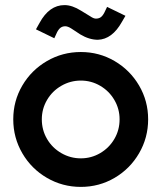

<svg xmlns="http://www.w3.org/2000/svg" viewBox="-20 -725 633 753"><path d="M32 -257Q32 -329 67.5 -389.5Q103 -450 164 -485.5Q225 -521 297 -521Q369 -521 429.5 -485.5Q490 -450 525.5 -389.5Q561 -329 561 -257Q561 -185 525.5 -124Q490 -63 429.5 -27.5Q369 8 297 8Q225 8 164 -27.5Q103 -63 67.5 -124Q32 -185 32 -257ZM449 -257Q449 -298 428.5 -333Q408 -368 373 -388.5Q338 -409 297 -409Q256 -409 220.5 -388.5Q185 -368 164.5 -333Q144 -298 144 -257Q144 -215 164.5 -180Q185 -145 220.5 -124.5Q256 -104 297 -104Q338 -104 373 -124.5Q408 -145 428.5 -180Q449 -215 449 -257ZM295 -590 260 -613Q246 -622 236 -622Q226 -622 218.5 -617Q211 -612 204 -599L193 -575L121 -610L135 -635Q173 -705 233 -705Q263 -705 298 -683L334 -661Q347 -652 356 -652Q367 -652 374.5 -657Q382 -662 389 -675L400 -698L472 -663L458 -639Q420 -571 364 -569Q330 -569 295 -590Z"/></svg>

Font: Lineal Medium
Style: Regular
Weight: 600
Designer: Created by Frank Adebiaye with contributions from Anton Moglia & Ariel Martín Pérez
Created by Frank ADEBIAYE with FontF
Foundry: Velvetyne Type Foundry
Version: Version 2.000